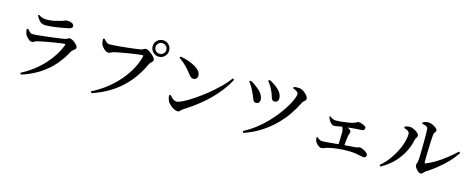

<svg xmlns="http://www.w3.org/2000/svg" viewBox="-39 -1613 5998 2442"><g transform="rotate(15 2960.0 -392.5)"><path d="M237 32Q326 -14 399 -70.5Q472 -127 529.5 -190.5Q587 -254 628.5 -320.5Q670 -387 695 -453Q701 -471 683 -469Q663 -468 629 -463Q595 -458 554 -451.5Q513 -445 472 -437.5Q431 -430 396.5 -423Q362 -416 343 -411Q320 -406 305 -395.5Q290 -385 274 -385Q257 -385 237.5 -399.5Q218 -414 202.5 -433Q187 -452 182 -466Q177 -481 174.5 -495.5Q172 -510 171 -527L188 -535Q207 -512 223.5 -497.5Q240 -483 266 -483Q284 -483 323 -486.5Q362 -490 412 -496Q462 -502 512.5 -508Q563 -514 604.5 -520Q646 -526 668 -530Q694 -534 706 -544Q718 -554 733 -554Q747 -554 766 -544Q785 -534 803 -519Q821 -504 833 -488Q845 -472 845 -459Q845 -448 833.5 -438Q822 -428 808 -416.5Q794 -405 784 -388Q736 -296 665 -212.5Q594 -129 492 -61Q390 7 249 53ZM387 -634Q344 -634 317 -658.5Q290 -683 264 -731L276 -742Q306 -722 331 -715Q356 -708 381 -708Q433 -708 475 -717Q517 -726 550 -735Q578 -742 593.5 -748Q609 -754 618 -758.5Q627 -763 636 -763Q679 -763 705.5 -750Q732 -737 732 -712Q732 -699 722.5 -690Q713 -681 689 -675Q660 -669 622 -662Q584 -655 542 -648.5Q500 -642 460 -638Q420 -634 387 -634Z M1165 28Q1270 -25 1357.5 -94Q1445 -163 1512.5 -242Q1580 -321 1625 -405Q1670 -489 1691 -573Q1693 -582 1690 -584.5Q1687 -587 1680 -587Q1666 -587 1638 -583.5Q1610 -580 1574 -574.5Q1538 -569 1499.5 -563Q1461 -557 1425 -550.5Q1389 -544 1361 -538Q1333 -532 1319 -529Q1300 -525 1282.5 -514.5Q1265 -504 1249 -504Q1229 -504 1208 -519.5Q1187 -535 1170.5 -556.5Q1154 -578 1149 -594Q1145 -610 1143.5 -624Q1142 -638 1141 -658L1158 -665Q1175 -645 1194 -628Q1213 -611 1240 -611Q1258 -611 1290.5 -613Q1323 -615 1364 -618.5Q1405 -622 1448.5 -627Q1492 -632 1531 -636.5Q1570 -641 1599.5 -645Q1629 -649 1642 -652Q1659 -656 1668 -661Q1677 -666 1684.5 -670.5Q1692 -675 1703 -675Q1718 -675 1740 -662.5Q1762 -650 1783.5 -632Q1805 -614 1819.5 -595.5Q1834 -577 1834 -565Q1834 -551 1825 -541Q1816 -531 1804.5 -520.5Q1793 -510 1785 -493Q1729 -370 1646.5 -267Q1564 -164 1449.5 -84.5Q1335 -5 1178 49ZM1884 -621Q1839 -621 1807 -653Q1775 -685 1775 -730Q1775 -775 1807 -806.5Q1839 -838 1884 -838Q1929 -838 1960.5 -806.5Q1992 -775 1992 -730Q1992 -685 1960.5 -653Q1929 -621 1884 -621ZM1884 -659Q1914 -659 1934.5 -679.5Q1955 -700 1955 -730Q1955 -759 1934.5 -779.5Q1914 -800 1884 -800Q1855 -800 1834 -779.5Q1813 -759 1813 -730Q1813 -700 1834 -679.5Q1855 -659 1884 -659Z M2295 -12Q2271 -12 2243 -27Q2215 -42 2192.5 -63Q2170 -84 2159 -102Q2151 -117 2145 -140.5Q2139 -164 2138 -182L2153 -191Q2166 -178 2181.5 -163Q2197 -148 2214 -138Q2231 -128 2248 -128Q2271 -128 2315.5 -148.5Q2360 -169 2417.5 -205Q2475 -241 2538.5 -287.5Q2602 -334 2663.5 -387Q2725 -440 2777.5 -494Q2830 -548 2866 -598L2886 -585Q2828 -477 2748 -383.5Q2668 -290 2570.5 -209.5Q2473 -129 2360 -58Q2347 -50 2337 -39Q2327 -28 2317.5 -20Q2308 -12 2295 -12ZM2382 -463Q2363 -463 2348 -474.5Q2333 -486 2313 -512Q2295 -535 2279 -554.5Q2263 -574 2245 -592.5Q2227 -611 2202.5 -631.5Q2178 -652 2143 -677L2153 -695Q2201 -687 2250.5 -671Q2300 -655 2341.5 -632.5Q2383 -610 2408.5 -581Q2434 -552 2434 -517Q2434 -495 2419.5 -479Q2405 -463 2382 -463Z M3161 16Q3246 -29 3320 -86Q3394 -143 3455.5 -207.5Q3517 -272 3564.5 -335Q3612 -398 3645 -454.5Q3678 -511 3695 -554Q3712 -597 3712 -619Q3712 -635 3694 -648.5Q3676 -662 3639 -676L3644 -695Q3659 -698 3678.5 -699Q3698 -700 3717 -698Q3737 -696 3758.5 -684.5Q3780 -673 3798.5 -656.5Q3817 -640 3828.5 -622Q3840 -604 3840 -589Q3840 -576 3831.5 -567Q3823 -558 3811.5 -549Q3800 -540 3793 -524Q3754 -443 3698 -361.5Q3642 -280 3565.5 -204.5Q3489 -129 3392 -67Q3295 -5 3174 37ZM3230 -374Q3207 -374 3196 -390.5Q3185 -407 3175 -436Q3165 -465 3147 -500Q3131 -535 3113.5 -564Q3096 -593 3077 -615L3092 -630Q3119 -618 3145 -600.5Q3171 -583 3188 -568Q3232 -536 3255 -499Q3278 -462 3279 -425Q3279 -404 3267 -389Q3255 -374 3230 -374ZM3453 -451Q3430 -451 3419.5 -467.5Q3409 -484 3401 -512.5Q3393 -541 3377 -575Q3369 -594 3357.5 -614Q3346 -634 3333 -653Q3320 -672 3307 -686L3323 -700Q3352 -687 3376.5 -672Q3401 -657 3425 -637Q3460 -611 3481.5 -577Q3503 -543 3503 -503Q3503 -477 3487.5 -464Q3472 -451 3453 -451Z M4179 -34Q4165 -34 4147.5 -45.5Q4130 -57 4116 -73.5Q4102 -90 4097 -101Q4093 -111 4091 -122.5Q4089 -134 4088 -152L4099 -156Q4115 -141 4132.5 -131Q4150 -121 4172 -121Q4190 -121 4227.5 -124Q4265 -127 4313 -131.5Q4361 -136 4411.5 -141Q4462 -146 4508 -150Q4554 -154 4587 -155Q4619 -158 4631 -163.5Q4643 -169 4652 -169Q4666 -169 4685.5 -162Q4705 -155 4723 -144Q4741 -133 4753 -120.5Q4765 -108 4765 -96Q4765 -81 4755.5 -71Q4746 -61 4730 -61Q4716 -61 4687.5 -67.5Q4659 -74 4618 -80.5Q4577 -87 4526 -87Q4497 -88 4462 -86Q4427 -84 4390 -80Q4353 -76 4320 -70.5Q4287 -65 4263 -58Q4235 -51 4215.5 -42.5Q4196 -34 4179 -34ZM4380 -115Q4382 -141 4383 -172.5Q4384 -204 4385 -235.5Q4386 -267 4386 -290Q4386 -324 4378 -345.5Q4370 -367 4354 -384L4363 -396Q4382 -392 4403.5 -385.5Q4425 -379 4443.5 -370Q4462 -361 4474 -350Q4486 -339 4486 -327Q4486 -316 4480 -303Q4474 -290 4471 -275Q4468 -257 4465 -231Q4462 -205 4459 -176Q4456 -147 4454 -118ZM4263 -349Q4248 -349 4232 -361.5Q4216 -374 4205 -390Q4196 -404 4188.5 -419Q4181 -434 4177 -448L4187 -454Q4206 -439 4226.5 -429.5Q4247 -420 4270 -420Q4300 -420 4345 -424.5Q4390 -429 4435 -437Q4473 -443 4494.5 -450Q4516 -457 4526.5 -463Q4537 -469 4542.5 -472.5Q4548 -476 4555 -476Q4575 -476 4599 -468Q4623 -460 4640.5 -448.5Q4658 -437 4658 -425Q4658 -412 4649.5 -400.5Q4641 -389 4621 -389Q4609 -388 4587.5 -387Q4566 -386 4538.5 -383.5Q4511 -381 4477 -377.5Q4443 -374 4406 -370Q4353 -364 4319 -356.5Q4285 -349 4263 -349Z M5483 -48Q5471 -48 5457 -58Q5443 -68 5430 -82.5Q5417 -97 5409 -111.5Q5401 -126 5401 -136Q5401 -146 5404 -154.5Q5407 -163 5411 -175Q5415 -187 5417 -206Q5418 -222 5419.5 -259Q5421 -296 5421.5 -345Q5422 -394 5422.5 -445.5Q5423 -497 5422.5 -542Q5422 -587 5420 -616Q5419 -637 5399.5 -648Q5380 -659 5343 -665L5342 -683Q5364 -694 5381 -698Q5398 -702 5416 -702Q5434 -702 5455 -694.5Q5476 -687 5495.5 -675.5Q5515 -664 5527 -651.5Q5539 -639 5539 -628Q5539 -616 5533 -609Q5527 -602 5520.5 -592.5Q5514 -583 5512 -566Q5510 -551 5508 -516Q5506 -481 5504 -437Q5502 -393 5501 -347.5Q5500 -302 5499 -263.5Q5498 -225 5499 -203Q5499 -182 5518 -190Q5581 -216 5646 -256.5Q5711 -297 5772.5 -345.5Q5834 -394 5886 -444L5904 -430Q5862 -364 5803 -302.5Q5744 -241 5678 -188Q5612 -135 5547 -94Q5535 -87 5525.5 -76Q5516 -65 5505.5 -56.5Q5495 -48 5483 -48ZM4954 -19Q5013 -68 5059.5 -129.5Q5106 -191 5139.5 -256.5Q5173 -322 5190.5 -383.5Q5208 -445 5208 -496Q5208 -512 5196.5 -523Q5185 -534 5168 -541.5Q5151 -549 5135 -554V-573Q5150 -578 5167.5 -582.5Q5185 -587 5204 -586Q5220 -586 5241 -578Q5262 -570 5282 -557.5Q5302 -545 5315 -531Q5328 -517 5328 -504Q5328 -486 5317 -473Q5306 -460 5302 -441Q5286 -360 5245 -279.5Q5204 -199 5136 -127.5Q5068 -56 4969 -1Z"/></g></svg>

Font: Noto Serif SC ExtraLight SemiBold
Style: Regular
Weight: 600
Version: Version 2.002-H1;hotconv 1.1.0;makeotfexe 2.6.0